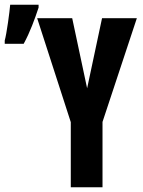

<svg xmlns="http://www.w3.org/2000/svg" viewBox="-84 -791 604 811"><path d="M-64 -620V-606H16C43 -655 63 -711 79 -759V-771H-41C-43 -744 -56 -647 -64 -620ZM215 0H349V-276L494 -714H347L284 -418L221 -714H73L215 -275Z"/></svg>

Font: Noto Sans Mono ExtraCondensed ExtraBold
Style: Regular
Weight: 800
Width: 2
Designer: Monotype Design Team
Foundry: Monotype Imaging Inc.
Version: Version 2.014